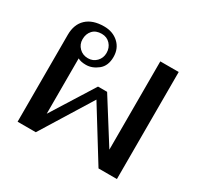

<svg xmlns="http://www.w3.org/2000/svg" viewBox="-126 -711 884 859"><g transform="rotate(30 316.5 -281.5)"><path d="M59 -449Q59 -503 91 -533Q123 -563 182 -563Q227 -563 256.5 -536Q286 -509 286 -465Q286 -419 257 -396Q228 -373 196 -373Q169 -373 154 -382V-96L292 -316H339L477 -97V-553H572V0H477L315 -262L153 0H59ZM250 -465Q250 -492 233 -510.5Q216 -529 189 -529Q159 -529 142.5 -511Q126 -493 126 -465Q126 -439 144 -421Q162 -403 189 -403Q215 -403 232.5 -421Q250 -439 250 -465Z"/></g></svg>

Font: TavirajRegular
Style: Regular
Weight: 400
Designer: Katatrad Team
Foundry: CadsonDemak
Version: Version 1.000